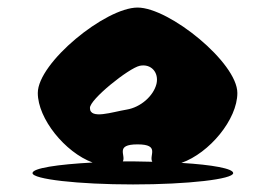

<svg xmlns="http://www.w3.org/2000/svg" viewBox="-20 -732 732 508"><path d="M66 -274C66 -258 186 -244 332 -244C478 -244 597 -258 597 -274C597 -286 542 -296 460 -301C534 -327 608 -416 608 -486C608 -566 428 -712 344 -712C259 -712 80 -566 80 -486C80 -418 152 -329 225 -302C132 -297 66 -287 66 -274ZM218 -446C216 -468 321 -552 350 -558C380 -564 401 -540 394 -510C386 -478 352 -448 315 -442C278 -436 218 -415 218 -446ZM305 -305C314 -321 283 -350 344 -350C405 -350 373 -320 383 -304C366 -304 350 -305 332 -305Z"/></svg>

Font: Ampere
Style: Regular
Weight: 400
Version: Version 1